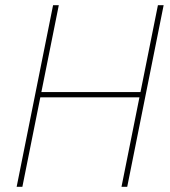

<svg xmlns="http://www.w3.org/2000/svg" viewBox="-20 -718 655 738"><path d="M516 -344H135L66 0H44L184 -698H206L139 -364H520L587 -698H609L469 0H447Z"/></svg>

Font: IBM Plex Sans Cond Thin
Style: Italic
Weight: 100
Width: 3
Italic angle: -11°
Designer: Mike Abbink, Paul van der Laan, Pieter van Rosmalen
Foundry: Bold Monday
Version: Version 1.3